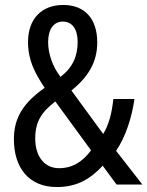

<svg xmlns="http://www.w3.org/2000/svg" viewBox="-20 -744 594 774"><path d="M235 -724C148 -724 93 -668 93 -575C93 -502 119 -452 160 -390C78 -332 36 -273 36 -183C36 -68 96 10 209 10C290 10 344 -22 394 -76L450 0H554L448 -136C487 -193 512 -273 522 -345H437C431 -289 419 -241 396 -204L268 -379C334 -433 372 -491 372 -573C372 -669 321 -724 235 -724ZM233 -657C271 -657 293 -627 293 -575C293 -518 274 -473 224 -434C192 -475 174 -528 174 -574C174 -627 197 -657 233 -657ZM203 -335 347 -138C313 -92 272 -66 218 -66C160 -66 122 -112 122 -186C122 -253 147 -292 203 -335Z"/></svg>

Font: Noto Sans Khmer Condensed
Style: Regular
Weight: 400
Width: 3
Designer: Danh Hong and the Monotype Design Team
Foundry: Monotype Imaging Inc.
Version: Version 2.004